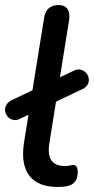

<svg xmlns="http://www.w3.org/2000/svg" viewBox="-37 -732 372 761"><path d="M191 9Q114 9 79.5 -35.5Q45 -80 58 -166L138 -662Q142 -687 156.5 -699.5Q171 -712 196 -712Q219 -712 230 -697Q241 -682 237 -653L159 -167Q151 -118 167 -96Q183 -74 220 -74Q232 -74 239.5 -76Q247 -78 253 -78Q261 -78 266 -72Q271 -66 271 -49Q271 -26 261 -13Q251 0 235 4Q227 7 214 8Q201 9 191 9ZM44 -262Q29 -254 15.5 -257Q2 -260 -6 -269Q-14 -278 -16.5 -290.5Q-19 -303 -12.5 -315Q-6 -327 9 -335L254 -451Q269 -459 282 -456Q295 -453 303.5 -444Q312 -435 314.5 -422.5Q317 -410 311 -398Q305 -386 288 -378Z"/></svg>

Font: Nunito ExtraLight SemiBold
Style: Italic
Weight: 600
Italic angle: -9°
Version: Version 3.602